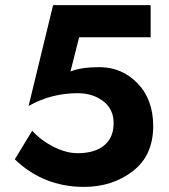

<svg xmlns="http://www.w3.org/2000/svg" viewBox="-20 -720 660 752"><path d="M580 -226Q580 -111 500 -49.5Q420 12 309 12Q150 12 38 -96L106 -208Q142 -169 191 -144.5Q240 -120 284 -120Q351 -120 388 -150.5Q425 -181 425 -238Q425 -293 384 -324Q343 -355 284 -355Q181 -355 92 -305L188 -700H570V-574H290L256 -440Q298 -457 369 -457Q457 -457 518.5 -394Q580 -331 580 -226Z"/></svg>

Font: Renner*
Style: Semi
Weight: 600
Version: Version 003.000 ; ttfautohint (v0.97) -l 8 -r 50 -G 200 -x 1